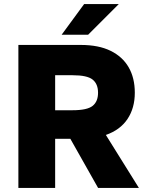

<svg xmlns="http://www.w3.org/2000/svg" viewBox="-20 -920 735 940"><path d="M70 0V-700H375Q463 -700 521.5 -671.2Q580 -642.5 610 -590.4Q640 -538.3 640 -466Q640 -391.3 604.4 -337.7Q568.8 -284 498.3 -259.3L660 0H460.2L324.5 -240.3H250V0ZM250 -380.3H335Q406.8 -380.3 433.4 -401.6Q460 -422.8 460 -466Q460 -509.2 433.4 -530.4Q406.8 -551.7 335 -551.7H250ZM281.8 -750 391.8 -900H561.5L411.5 -750Z"/></svg>

Font: Golos Text
Style: Regular
Weight: 400
Designer: A.Korolkova, Vitaly Kuzmin
Foundry: ParaType Ltd
Version: Version 2.004